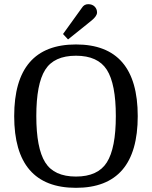

<svg xmlns="http://www.w3.org/2000/svg" viewBox="-20 -894 728 920"><path d="M196.5 -116Q239 -48 344 -48Q449 -48 492 -116Q535 -184 535 -338Q535 -492 492 -559.5Q449 -627 344 -627Q239 -627 196.5 -559.5Q154 -492 154 -338Q154 -184 196.5 -116ZM640 -337.5Q640 6 344 6Q48 6 48 -337.5Q48 -681 344 -681Q640 -681 640 -337.5ZM372 -856Q383 -874 402.5 -874Q422 -874 433.5 -862.5Q445 -851 445 -834Q445 -817 418 -795L306 -705L282 -731Z"/></svg>

Font: Cambo
Style: Regular
Weight: 400
Designer: Carolina Giovagnoli, Andres Torresi
Foundry: Carolina Giovagnoli, Andres Torresi
Version: Version 2.001